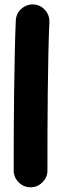

<svg xmlns="http://www.w3.org/2000/svg" viewBox="-20 -753 279 848"><path d="M127.4 -733.4Q158.2 -731.9 178.7 -709Q199.2 -686 198.2 -655.8Q195.3 -594.2 193.6 -511.7Q191.9 -429.2 190.9 -338.4Q189.9 -247.6 189.7 -159.7Q189.5 -71.8 189.5 0Q189.5 30.3 167.5 52.2Q145.5 74.2 114.7 74.2Q84.5 74.2 62.5 52.2Q40.5 30.3 40.5 0Q40.5 -72.3 40.8 -160.2Q41 -248 42.2 -339.4Q43.5 -430.7 45.2 -514.6Q46.9 -598.6 49.8 -662.6Q51.3 -693.4 74.2 -713.9Q97.2 -734.4 127.4 -733.4Z"/></svg>

Font: Mikhak ExtraBold
Style: Regular
Weight: 800
Designer: Amin Abedi
Version: Version 3.3